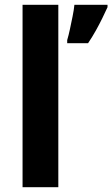

<svg xmlns="http://www.w3.org/2000/svg" viewBox="-20 -780 468 800"><path d="M223 0H74V-760H223ZM428 -750Q418 -728 406 -703.5Q394 -679 379.5 -653Q365 -627 347 -600H260V-613Q266 -633 271.5 -659Q277 -685 282.5 -712Q288 -739 290 -760H428Z"/></svg>

Font: Noto Sans Syriac Eastern
Style: Bold
Weight: 700
Designer: Patrick Giasson and the Monotype Design Team
Foundry: Monotype Imaging Inc.
Version: Version 3.001